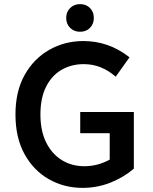

<svg xmlns="http://www.w3.org/2000/svg" viewBox="-20 -900 742 931"><path d="M55 -345Q55 -458 100 -537.5Q145 -617 220 -659Q295 -701 384 -701Q508 -701 608 -622L541 -528Q507 -558 468.5 -573.5Q430 -589 386 -589Q326 -589 278.5 -561.5Q231 -534 203.5 -479.5Q176 -425 176 -345Q176 -265 204 -209Q232 -153 280 -123.5Q328 -94 389 -94Q421 -94 452 -102Q483 -110 512 -126V-254H369V-357H629V-82Q578 -39 514.5 -14Q451 11 380 11Q291 11 217 -31Q143 -73 99 -152.5Q55 -232 55 -345ZM301 -813Q301 -842 320 -861Q339 -880 368 -880Q398 -880 416.5 -861Q435 -842 435 -813Q435 -784 416.5 -765Q398 -746 368 -746Q339 -746 320 -765Q301 -784 301 -813Z"/></svg>

Font: Radio Canada Medium
Style: Regular
Weight: 500
Designer: Charles Daoud, Etienne Aubert Bonn, Alexandre Saumier Demers, Jacques Le Bailly
Foundry: Radio-Canada
Version: Version 2.104; ttfautohint (v1.8.4.7-5d5b);gftools[0.9.28.de